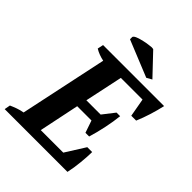

<svg xmlns="http://www.w3.org/2000/svg" viewBox="-272 -1035 1170 1170"><g transform="rotate(45 313.0 -450.0)"><path d="M650 -700Q640 -655 625 -607Q610 -559 592 -517H550L529 -635H342L290 -390H413L473 -467H504Q499 -418 486.5 -358Q474 -298 458 -246H426L399 -325H276L222 -65H416L496 -192H538Q538 -174 536.5 -150Q535 -126 532.5 -100Q530 -74 526 -48Q522 -22 517 0H-24L-17 -38Q3 -47 25.5 -55Q48 -63 72 -67L192 -633Q172 -637 152 -644.5Q132 -652 116 -662L124 -700ZM485 -764 451 -745 215 -841V-861Q218 -870 236.5 -877.5Q255 -885 279 -890Q303 -896 325 -898Q335 -899 343 -900Q352 -900 358 -898Z"/></g></svg>

Font: PTSerif
Style: Bold Italic
Weight: 700
Italic angle: -12°
Designer: A.Korolkova, O.Umpeleva, V.Yefimov
Foundry: ParaType Ltd
Version: Version 1.000W OFL; ttfautohint (v1.2) -l 8 -r 50 -G 200 -x 